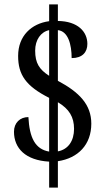

<svg xmlns="http://www.w3.org/2000/svg" viewBox="-20 -780 486 879"><path d="M205 -40V79H245V-42C338 -56 398 -118 398 -214C398 -301 343 -358 245 -410V-642C292 -637 308 -576 308 -514C357 -514 380 -541 380 -579C380 -635 336 -683 245 -684V-760H205V-683C124 -672 63 -616 63 -524C63 -438 98 -386 205 -332V-86C141 -97 115 -149 110 -244C72 -244 44 -218 44 -177C44 -101 97 -46 205 -40ZM205 -642V-433C160 -462 141 -491 141 -548C141 -598 167 -634 205 -642ZM245 -87V-312C297 -281 319 -244 319 -190C319 -136 293 -96 245 -87Z"/></svg>

Font: Noto Serif Ethiopic ExtraCondensed Medium
Style: Regular
Weight: 500
Width: 2
Designer: Monotype Design Team
Foundry: Monotype Imaging Inc.
Version: Version 2.102